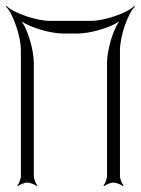

<svg xmlns="http://www.w3.org/2000/svg" viewBox="-42 -621 479 653"><path d="M-22 -599C3 -574 29 -497 29 -450V-22C29 -12 22 4 17 10L19 12C25 7 41 0 51 0C61 0 77 7 83 12L85 10C80 4 73 -12 73 -22V-407C73 -449 54 -516 32 -548C64 -526 131 -507 173 -507H222C264 -507 331 -526 363 -548C341 -516 322 -449 322 -407V-22C322 -12 315 4 310 10L312 12C318 7 334 0 344 0C354 0 370 7 376 12L378 10C373 4 366 -12 366 -22V-450C366 -497 392 -574 417 -599L415 -601C390 -576 313 -550 266 -550H129C82 -550 5 -576 -20 -601Z"/></svg>

Font: Armata Saber
Style: Rg
Weight: 400
Designer: Jasper
Foundry: Cannot Into Space Fonts
Version: Version 0.970